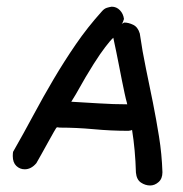

<svg xmlns="http://www.w3.org/2000/svg" viewBox="-20 -571 552 580"><path d="M161.1 -185.5Q156.2 -186.5 152.3 -186.5Q150.4 -186.5 142.6 -172.4Q134.8 -158.2 124.5 -140.1Q114.3 -122.1 104.5 -104Q94.7 -85.9 89.8 -78.1Q74.2 -59.6 54.7 -59.6Q40 -59.6 29.3 -69.8Q18.6 -80.1 18.6 -99.6Q18.6 -107.4 19.5 -112.3Q51.8 -168.9 81.1 -223.6Q110.4 -278.3 142.1 -332Q173.8 -385.7 209 -437Q244.1 -488.3 288.1 -537.1Q294.9 -544.9 302.7 -547.4Q310.5 -549.8 317.4 -550.8Q332 -550.8 342.3 -540Q352.5 -529.3 354.5 -513.7Q351.6 -502.9 347.7 -499L355.5 -502.9Q368.2 -502.9 382.3 -496.1Q396.5 -489.3 402.3 -469.7Q410.2 -415 420.9 -363.8Q431.6 -312.5 441.9 -261.2Q452.1 -210 460.4 -158.2Q468.8 -106.4 470.7 -50.8Q470.7 -31.2 459 -21Q447.3 -10.7 433.6 -10.7Q418.9 -10.7 405.8 -19.5Q392.6 -28.3 390.6 -49.8Q388.7 -118.2 378.9 -178.7Q377 -176.8 368.2 -175.8Q315.4 -175.8 263.2 -180.7Q210.9 -185.5 161.1 -185.5ZM195.3 -263.7Q230.5 -261.7 277.3 -258.8Q324.2 -255.9 363.3 -255.9H364.3L363.3 -260.7Q360.4 -270.5 356.4 -289.1Q352.5 -307.6 348.1 -329.1Q343.8 -350.6 339.4 -373.5Q335 -396.5 331.1 -415Q327.1 -433.6 324.7 -445.3Q322.3 -457 322.3 -457Q313.5 -449.2 297.9 -428.7Q284.2 -411.1 262.7 -377.4Q241.2 -343.8 209 -286.1Z"/></svg>

Font: Single Day
Style: Regular
Weight: 400
Designer: DXKorea
Foundry: DXKorea
Version: Version 1.00